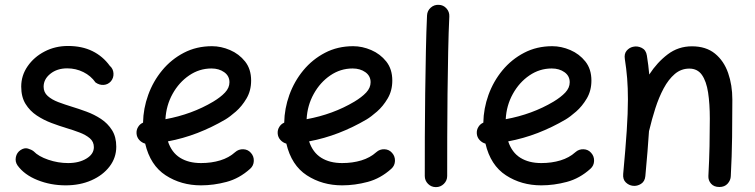

<svg xmlns="http://www.w3.org/2000/svg" viewBox="-20 -725 3110 791"><path d="M437 -390.1Q424.8 -376.5 407.2 -375.2Q389.6 -374 373.5 -385.3Q354.5 -412.6 323.5 -428Q292.5 -443.4 256.8 -443.4Q215.3 -443.4 187.5 -421.1Q159.7 -398.9 159.7 -367.7Q159.7 -344.7 176.5 -329.6Q193.4 -314.5 220 -304.4Q246.6 -294.4 275.4 -285.6Q304.2 -276.9 336.2 -265.1Q368.2 -253.4 396 -235.1Q423.8 -216.8 441.4 -189Q459 -161.1 459 -120.6Q459 -75.2 431.4 -39.1Q403.8 -2.9 356.7 17.8Q309.6 38.6 250.5 38.6Q188.5 38.6 134.3 16.8Q80.1 -4.9 52.2 -43.5Q41.5 -59.1 45.4 -77.9Q49.3 -96.7 64.9 -106.9Q80.6 -117.2 95 -113Q109.4 -108.9 118.7 -101.6Q138.7 -80.6 179 -66.9Q219.2 -53.2 260.7 -53.2Q305.7 -53.2 336.2 -71.8Q366.7 -90.3 366.7 -118.7Q366.7 -141.1 350.1 -155.3Q333.5 -169.4 307.6 -179.2Q281.7 -189 253.9 -197.3Q224.6 -206.1 192.1 -218.3Q159.7 -230.5 131.3 -249.3Q103 -268.1 85.2 -296.9Q67.4 -325.7 67.4 -368.2Q67.4 -414.1 93.8 -452.1Q120.1 -490.2 163.8 -512.9Q207.5 -535.6 259.8 -535.6Q317.9 -535.6 360.8 -514.4Q403.8 -493.2 432.1 -454.1Q446.3 -441.9 447.5 -423.1Q448.7 -404.3 437 -390.1Z M1010.7 -29.8Q966.3 10.3 913.3 24.4Q860.4 38.6 808.1 38.6Q726.1 38.6 662.6 -2.7Q599.1 -43.9 578.1 -133.3Q564 -137.2 553.7 -148.4Q543.5 -159.7 542.5 -175.3Q541.5 -189.9 549.1 -202.1Q556.6 -214.4 569.3 -219.7Q570.3 -277.8 590.6 -334Q610.8 -390.1 648.2 -435.3Q685.5 -480.5 737.5 -507.6Q789.6 -534.7 853.5 -534.7Q890.6 -534.7 927.7 -518.8Q964.8 -502.9 989.7 -471.7Q1014.6 -440.4 1014.6 -393.1Q1014.6 -351.6 995.6 -319.3Q976.6 -287.1 951.7 -265.4Q926.8 -243.7 908.7 -232.9Q853 -200.2 793.7 -177.2Q734.4 -154.3 671.9 -142.6Q687 -96.7 721.9 -75Q756.8 -53.2 808.1 -53.2Q851.1 -53.2 887.2 -64.2Q923.3 -75.2 948.7 -98.1Q962.9 -110.8 982.2 -110.1Q1001.5 -109.4 1013.7 -95.2Q1026.4 -81.1 1025.6 -61.8Q1024.9 -42.5 1010.7 -29.8ZM851.1 -442.9Q801.3 -442.9 759.3 -414.3Q717.3 -385.7 690.9 -338.1Q664.6 -290.5 661.6 -233.9Q770.5 -253.9 858.4 -306.2Q889.2 -324.7 907.2 -344Q925.3 -363.3 925.3 -386.2Q925.3 -412.1 903.8 -427.5Q882.3 -442.9 851.1 -442.9Z M1592.3 -29.8Q1547.9 10.3 1494.9 24.4Q1441.9 38.6 1389.6 38.6Q1307.6 38.6 1244.1 -2.7Q1180.7 -43.9 1159.7 -133.3Q1145.5 -137.2 1135.3 -148.4Q1125 -159.7 1124 -175.3Q1123 -189.9 1130.6 -202.1Q1138.2 -214.4 1150.9 -219.7Q1151.9 -277.8 1172.1 -334Q1192.4 -390.1 1229.7 -435.3Q1267.1 -480.5 1319.1 -507.6Q1371.1 -534.7 1435.1 -534.7Q1472.2 -534.7 1509.3 -518.8Q1546.4 -502.9 1571.3 -471.7Q1596.2 -440.4 1596.2 -393.1Q1596.2 -351.6 1577.1 -319.3Q1558.1 -287.1 1533.2 -265.4Q1508.3 -243.7 1490.2 -232.9Q1434.6 -200.2 1375.2 -177.2Q1315.9 -154.3 1253.4 -142.6Q1268.6 -96.7 1303.5 -75Q1338.4 -53.2 1389.6 -53.2Q1432.6 -53.2 1468.8 -64.2Q1504.9 -75.2 1530.3 -98.1Q1544.4 -110.8 1563.7 -110.1Q1583 -109.4 1595.2 -95.2Q1607.9 -81.1 1607.2 -61.8Q1606.4 -42.5 1592.3 -29.8ZM1432.6 -442.9Q1382.8 -442.9 1340.8 -414.3Q1298.8 -385.7 1272.5 -338.1Q1246.1 -290.5 1243.2 -233.9Q1352.1 -253.9 1439.9 -306.2Q1470.7 -324.7 1488.8 -344Q1506.8 -363.3 1506.8 -386.2Q1506.8 -412.1 1485.4 -427.5Q1463.9 -442.9 1432.6 -442.9Z M1787.6 -705.1Q1806.6 -704.6 1819.3 -690.4Q1832 -676.3 1831.1 -657.2Q1828.1 -595.2 1826.4 -512.5Q1824.7 -429.7 1823.7 -338.6Q1822.8 -247.6 1822.5 -159.9Q1822.3 -72.3 1822.3 0Q1822.3 19 1808.6 32.5Q1794.9 45.9 1775.9 45.9Q1756.8 45.9 1743.4 32.5Q1730 19 1730 0Q1730 -72.3 1730.2 -160.2Q1730.5 -248 1731.7 -339.4Q1732.9 -430.7 1734.6 -514.4Q1736.3 -598.1 1739.3 -661.6Q1740.2 -680.7 1754.4 -693.4Q1768.6 -706.1 1787.6 -705.1Z M2412.6 -29.8Q2368.2 10.3 2315.2 24.4Q2262.2 38.6 2210 38.6Q2127.9 38.6 2064.5 -2.7Q2001 -43.9 1980 -133.3Q1965.8 -137.2 1955.6 -148.4Q1945.3 -159.7 1944.3 -175.3Q1943.4 -189.9 1950.9 -202.1Q1958.5 -214.4 1971.2 -219.7Q1972.2 -277.8 1992.4 -334Q2012.7 -390.1 2050 -435.3Q2087.4 -480.5 2139.4 -507.6Q2191.4 -534.7 2255.4 -534.7Q2292.5 -534.7 2329.6 -518.8Q2366.7 -502.9 2391.6 -471.7Q2416.5 -440.4 2416.5 -393.1Q2416.5 -351.6 2397.5 -319.3Q2378.4 -287.1 2353.5 -265.4Q2328.6 -243.7 2310.5 -232.9Q2254.9 -200.2 2195.6 -177.2Q2136.2 -154.3 2073.7 -142.6Q2088.9 -96.7 2123.8 -75Q2158.7 -53.2 2210 -53.2Q2252.9 -53.2 2289.1 -64.2Q2325.2 -75.2 2350.6 -98.1Q2364.7 -110.8 2384 -110.1Q2403.3 -109.4 2415.5 -95.2Q2428.2 -81.1 2427.5 -61.8Q2426.8 -42.5 2412.6 -29.8ZM2252.9 -442.9Q2203.1 -442.9 2161.1 -414.3Q2119.1 -385.7 2092.8 -338.1Q2066.4 -290.5 2063.5 -233.9Q2172.4 -253.9 2260.3 -306.2Q2291 -324.7 2309.1 -344Q2327.1 -363.3 2327.1 -386.2Q2327.1 -412.1 2305.7 -427.5Q2284.2 -442.9 2252.9 -442.9Z M2547.4 -8.3Q2557.1 -112.8 2562 -186.3Q2566.9 -259.8 2566.9 -315.9Q2566.9 -363.3 2563.7 -402.6Q2560.5 -441.9 2554.2 -481.9Q2550.8 -502.9 2561.5 -515.9Q2572.3 -528.8 2587.9 -532.2Q2606 -536.6 2623.8 -527.8Q2641.6 -519 2645 -496.1Q2651.4 -456.5 2654.8 -418Q2687 -467.8 2730.7 -501Q2774.4 -534.2 2830.6 -534.2Q2888.7 -534.2 2925.5 -504.2Q2962.4 -474.1 2979.7 -424.3Q2997.1 -374.5 2997.1 -314.9Q2997.1 -238.3 2996.1 -159.9Q2995.1 -81.5 2990.7 0.5Q2990.2 17.6 2977.8 31.5Q2965.3 45.4 2943.8 45.4Q2921.4 45.4 2909.4 31.7Q2897.5 18.1 2898.4 0Q2901.9 -65.4 2903.1 -122.8Q2904.3 -180.2 2904.3 -236.3Q2904.3 -297.4 2897.2 -343.8Q2890.1 -390.1 2871.8 -416.3Q2853.5 -442.4 2819.8 -442.4Q2786.1 -442.4 2760 -420.2Q2733.9 -397.9 2714.1 -360.8Q2694.3 -323.7 2679.9 -278.8Q2665.5 -233.9 2654.8 -188.5Q2654.3 -187 2653.8 -185.5Q2651.4 -146 2647.5 -99.9Q2643.6 -53.7 2638.7 0.5Q2636.7 22.5 2620.8 32.5Q2605 42.5 2587.4 40.5Q2570.8 38.6 2558.1 26.4Q2545.4 14.2 2547.4 -8.3Z"/></svg>

Font: Mikhak-FD Medium
Style: Regular
Weight: 500
Designer: Amin Abedi
Version: Version 3.2